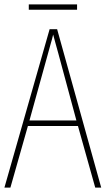

<svg xmlns="http://www.w3.org/2000/svg" viewBox="-20 -940 477 867"><path d="M410 -93 332 -371H106L27 -93H0L204 -808H238L437 -93ZM243 -700Q237 -722 231.5 -741.5Q226 -761 220 -784Q215 -762 209 -742.5Q203 -723 197 -699L113 -396H325ZM328 -920V-896H110V-920Z"/></svg>

Font: Noto Sans Telugu UI Condensed Thin
Style: Regular
Weight: 100
Width: 3
Designer: Jelle Bosma - Monotype Design Team
Foundry: Monotype Imaging Inc.
Version: Version 2.005; ttfautohint (v1.8.4.7-5d5b)